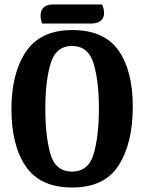

<svg xmlns="http://www.w3.org/2000/svg" viewBox="-20 -814 643 856"><path d="M572 -339Q572 -174 508.5 -76Q445 22 302 22Q160 22 95.5 -71.5Q31 -165 31 -327Q31 -488 96 -584Q161 -680 302 -680Q444 -680 508 -589.5Q572 -499 572 -339ZM421 -332Q421 -451 397.5 -530Q374 -609 301 -609Q229 -609 205.5 -530Q182 -451 182 -332Q182 -208 204.5 -128.5Q227 -49 301 -49Q375 -49 398 -129Q421 -209 421 -332ZM444 -755Q444 -734 429 -721.5Q414 -709 386 -709H168Q161 -725 161 -746Q161 -768 175 -781Q189 -794 213 -794H435Q444 -776 444 -755Z"/></svg>

Font: Sansita Medium
Style: Regular
Weight: 500
Designer: Pablo Cosgaya
Foundry: Omnibus-Type
Version: Version 1.006